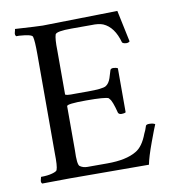

<svg xmlns="http://www.w3.org/2000/svg" viewBox="-66 -560 595 652"><g transform="rotate(-10 231.5 -234.5)"><path d="M124 31 28 32Q23 27 25.5 19Q28 11 28 9Q51 9 67 4.5Q83 0 84 -5Q89 -17 88 -63V-404Q88 -450 84 -464Q82 -473 38 -476Q32 -476 28 -476Q23 -481 25.5 -489.5Q28 -498 28 -501Q109 -496 123 -496L381 -501L404 -392Q399 -387 390 -388Q381 -389 378 -393Q363 -448 326 -464Q311 -470 286 -469H217Q166 -469 161 -459Q156 -444 157 -404V-253Q157 -248 192 -249H235Q286 -249 297.5 -256Q309 -263 315 -281Q317 -286 323 -307Q325 -313 334.5 -312.5Q344 -312 349 -309V-157Q344 -154 335 -154Q326 -154 323 -160Q312 -203 304 -210Q302 -212 301 -214Q290 -220 223.5 -220Q157 -220 157 -212V-60Q155 -12 163 -5Q174 3 189 3Q204 3 220 3H258Q323 3 358 -18Q383 -32 399 -75Q404 -84 409 -100Q411 -105 423 -104.5Q435 -104 441 -100Q436 -89 418.5 -41.5Q401 6 396 32Z"/></g></svg>

Font: AMoshref-Naskh
Style: Naskh
Weight: 500
Version: Version 0.001